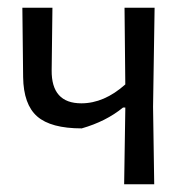

<svg xmlns="http://www.w3.org/2000/svg" viewBox="-20 -478 503 498"><path d="M302 0 305 -194V-199H299Q255 -163 192 -145Q112 -145 76.5 -176Q41 -207 40 -278L38 -458H116L114 -296Q113 -210 191 -210Q250 -210 305 -259L303 -458H381L377 -201L380 0Z"/></svg>

Font: Alegreya Sans SC
Style: Regular
Weight: 400
Designer: Juan Pablo del Peral
Foundry: Huerta Tipografica
Version: Version 2.007